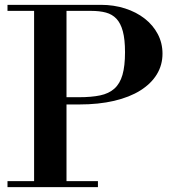

<svg xmlns="http://www.w3.org/2000/svg" viewBox="-20 -774 724 794"><path d="M11 -25H121V-729H11V-754H397Q451 -754 497.5 -739Q544 -724 578.5 -697Q613 -670 632.5 -633Q652 -596 652 -552Q652 -505 628.5 -466.5Q605 -428 560.5 -400Q516 -372 452 -357Q388 -342 307 -342H255V-25H385V0H11ZM255 -729V-372H307Q358 -372 394 -379.5Q430 -387 453 -407.5Q476 -428 486.5 -464.5Q497 -501 497 -558Q497 -611 488 -644.5Q479 -678 461.5 -696.5Q444 -715 418 -722Q392 -729 357 -729Z"/></svg>

Font: Libre Bodoni
Style: Regular
Weight: 400
Designer: Pablo Impallari, Rodrigo Fuenzalida
Foundry: Pablo Impallari, Rodrigo Fuenzalida
Version: Version 1.001; ttfautohint (v1.5.65-e2d9)